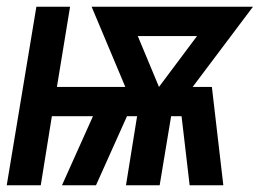

<svg xmlns="http://www.w3.org/2000/svg" viewBox="-30 -550 771 570"><path d="M-10 0H91L124 -205H246L154 0H255L347 -205H377L344 0H444L478 -205H509L533 0H633L599 -292H542L721 -530H242L342 -292H139L178 -530H78ZM442 -292 379 -443H555L531 -411Z"/></svg>

Font: Iosevka Sparkle Medium Oblique
Style: Regular
Weight: 500
Italic angle: -9°
Designer: Belleve Invis
Foundry: Belleve Invis
Version: Version 4.5.0; ttfautohint (v1.8.3)